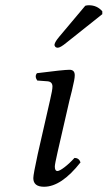

<svg xmlns="http://www.w3.org/2000/svg" viewBox="-20 -702 410 732"><path d="M305 -680Q311 -682 319 -682Q350 -682 370 -659V-648L233 -539Q210 -520 200 -520Q194 -520 190.5 -524Q187 -528 188 -533Q190 -543 205 -561ZM245 -320 200 -124Q189 -76 189 -67Q189 -50 199 -50Q207 -50 226 -64.5Q245 -79 264 -100Q281 -100 287 -83Q214 10 148 10Q107 10 107 -23Q107 -37 124 -115L171 -321Q180 -359 180 -372Q180 -390 162 -392L122 -395Q111 -411 121 -423Q223 -436 245 -436Q265 -436 265 -415Q265 -407 262.5 -394Q260 -381 254 -355.5Q248 -330 245 -320Z"/></svg>

Font: Linux Libertine O
Style: Italic
Weight: 400
Italic angle: -12°
Designer: Philipp H. Poll
Foundry: Philipp H. Poll
Version: Version 5.1.6